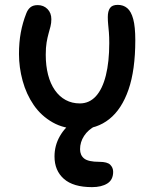

<svg xmlns="http://www.w3.org/2000/svg" viewBox="-20 -520 637 789"><path d="M309 10Q244 10 196.5 -17Q149 -44 118.5 -88.5Q88 -133 73 -188Q58 -243 58 -298Q58 -346 65.5 -386.5Q73 -427 88 -465Q94 -481 105 -490Q116 -499 135 -499Q159 -499 175 -483Q191 -467 191 -441Q191 -425 187.5 -411.5Q184 -398 179.5 -382Q175 -366 171.5 -345.5Q168 -325 168 -295Q168 -250 177.5 -213Q187 -176 205.5 -149.5Q224 -123 250 -109Q276 -95 308 -95Q347 -95 374 -124.5Q401 -154 415 -210Q429 -266 429 -343Q429 -369 427.5 -387Q426 -405 424.5 -419.5Q423 -434 423 -450Q423 -474 432 -487Q441 -500 464 -500Q487 -500 503 -486.5Q519 -473 527.5 -441.5Q536 -410 536 -355Q536 -232 508 -151.5Q480 -71 429 -30.5Q378 10 309 10ZM358 249Q281 249 242.5 215Q204 181 204 123Q204 78 226 39.5Q248 1 285.5 -23Q323 -47 369 -47Q380 -47 387.5 -42Q395 -37 395 -27Q395 -20 391 -15Q387 -10 373 -3Q342 13 325.5 38.5Q309 64 309 93Q309 118 326 131.5Q343 145 388 145Q421 145 433 157Q445 169 445 186Q445 219 421 234Q397 249 358 249Z"/></svg>

Font: Shantell Sans Medium
Style: Regular
Weight: 500
Designer: Stephen Nixon, Anya Danilova, Shantell Martin
Foundry: Arrow Type
Version: Version 1.011;[c5ecc13dd]